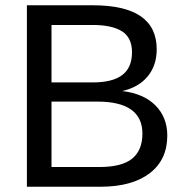

<svg xmlns="http://www.w3.org/2000/svg" viewBox="-20 -708 707 728"><path d="M614.3 -193.8Q614.3 -102.1 547.4 -51Q480.5 0 361.3 0H82V-688H332Q574.2 -688 574.2 -521Q574.2 -460 540 -418.5Q505.9 -377 443.4 -362.8Q525.4 -353 569.8 -307.9Q614.3 -262.7 614.3 -193.8ZM480.5 -509.8Q480.5 -565.4 442.4 -589.4Q404.3 -613.3 332 -613.3H175.3V-395.5H332Q406.7 -395.5 443.6 -423.6Q480.5 -451.7 480.5 -509.8ZM520 -201.2Q520 -322.8 349.1 -322.8H175.3V-74.7H356.4Q441.9 -74.7 481 -106.4Q520 -138.2 520 -201.2Z"/></svg>

Font: TypoPRO Liberation Sans
Style: Regular
Weight: 400
Designer: Steve Matteson
Foundry: Ascender Corporation
Version: Version 2.00.1